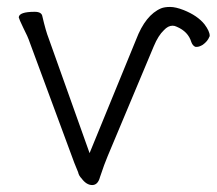

<svg xmlns="http://www.w3.org/2000/svg" viewBox="-20 -515 624 553"><path d="M80 -481Q100 -481 102 -468Q112 -425 120 -405L238 -74L372 -401Q399 -472 444 -491Q454 -495 470 -495Q486 -495 509 -486Q549 -470 569 -445Q584 -425 584 -412Q584 -410 583 -409Q578 -396 564 -386Q554 -380 547 -380Q545 -380 543 -380Q535 -383 531 -394Q522 -424 489 -438Q483 -441 477 -441Q464 -441 452 -428Q436 -413 423 -382L290 -65Q281 -44 268 -5Q262 18 245.5 18Q229 18 215 -1Q207 -9 205 -19Q202 -27 194 -46L66 -392Q60 -410 47 -435Q35 -460 34 -465Q35 -481 80 -481Z"/></svg>

Font: Moon Stars Kai T Light
Style: Regular
Weight: 300
Designer: GuiWonder
Version: Version 1.101